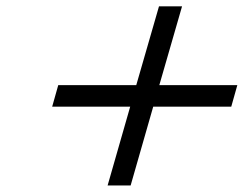

<svg xmlns="http://www.w3.org/2000/svg" viewBox="-20 -622 764 602"><path d="M478.5 -602.1H550.8L479.5 -355H724.1L705.1 -287.6H460.4L389.6 -40.5H317.4L388.2 -287.6H143.6L162.6 -355H407.2Z"/></svg>

Font: Cantarell
Style: Italic
Weight: 400
Italic angle: -16°
Designer: Dave Crossland
Version: Version 1.004